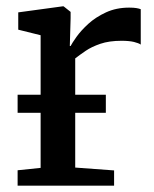

<svg xmlns="http://www.w3.org/2000/svg" viewBox="-20 -585 486 605"><path d="M35.5 0V-48.5L108 -56V-474L37.5 -491.5V-546L177 -565H180.5L202.5 -547.5V-528L200 -440H202.5Q207 -449 221 -468.8Q235 -488.5 258.2 -509.8Q281.5 -531 314 -546Q346.5 -561 387 -561Q401.5 -561 410 -559.5Q418.5 -558 423.5 -556V-444.5Q417.5 -449 402.2 -452.8Q387 -456.5 363 -456.5Q324 -456.5 296.2 -447Q268.5 -437.5 249.5 -424.5Q230.5 -411.5 217 -401V-57L339.5 -48V0ZM313.5 -286.5V-229.5H35.5V-286.5Z"/></svg>

Font: Merriweather 24pt Medium
Style: Regular
Weight: 500
Designer: Eben Sorkin
Foundry: Eben Sorkin
Version: Version 2.100